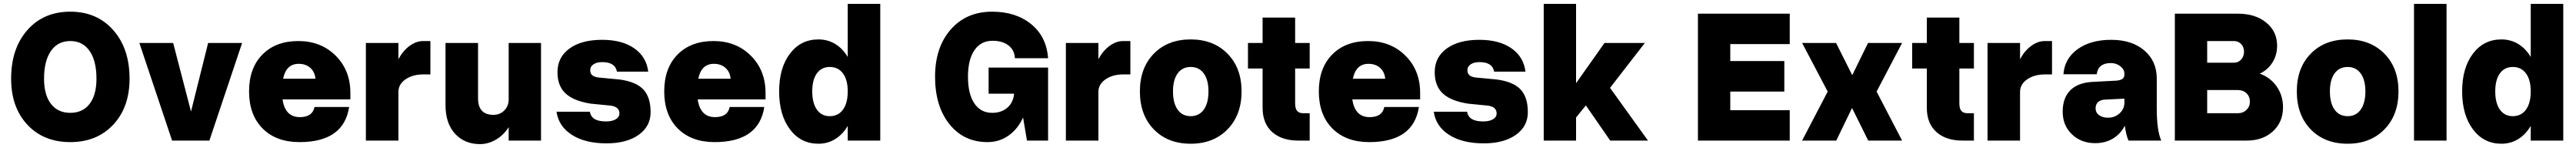

<svg xmlns="http://www.w3.org/2000/svg" viewBox="-20 -720 13221 758"><path d="M37.1 -316.9Q37.1 -471.7 120.4 -565.9Q203.6 -660.2 340.8 -660.2Q477.5 -660.2 561.3 -565.7Q645 -471.2 645 -316.9Q645 -170.9 561.3 -81.5Q477.5 7.8 340.8 7.8Q203.6 7.8 120.4 -81.3Q37.1 -170.4 37.1 -316.9ZM475.1 -316.9Q475.1 -408.2 439.9 -459Q404.8 -509.8 340.8 -509.8Q276.9 -509.8 241.5 -459Q206.1 -408.2 206.1 -316.9Q206.1 -233.9 241.5 -188Q276.9 -142.1 340.8 -142.1Q404.8 -142.1 439.9 -188Q475.1 -233.9 475.1 -316.9Z M695.3 -500H868.7L960.4 -148.9L1048.3 -500H1222.7L1054.7 0H863.3Z M1258.3 -252Q1258.3 -371.1 1326.7 -440.4Q1395 -509.8 1511.2 -509.8Q1627.4 -509.8 1702.9 -434.8Q1778.3 -359.9 1778.3 -244.1V-210.9H1430.2Q1443.4 -120.1 1519 -120.1Q1584 -120.1 1594.2 -171.9H1772Q1744.1 7.8 1517.1 7.8Q1397.5 7.8 1327.9 -62Q1258.3 -131.8 1258.3 -252ZM1513.2 -393.1Q1448.7 -393.1 1433.1 -316.9H1599.1Q1595.7 -352.1 1572.5 -372.6Q1549.3 -393.1 1513.2 -393.1Z M1857.9 -500H2024.9V-417Q2048.8 -460.9 2082.8 -485.4Q2116.7 -509.8 2151.9 -509.8H2189V-338.9H2152.8Q2098.1 -338.9 2061.5 -313.7Q2024.9 -288.6 2024.9 -249V0H1857.9Z M2433.6 -216.8Q2433.6 -131.8 2512.7 -131.8Q2545.9 -131.8 2568.4 -154.3Q2590.8 -176.8 2590.8 -210.9V-500H2756.8V0H2590.8V-68.8Q2564.5 -27.3 2524.9 -4.6Q2485.4 18.1 2443.8 18.1Q2364.7 18.1 2315.7 -34.9Q2266.6 -87.9 2266.6 -182.1V-500H2433.6Z M3113.3 -179.2 3013.2 -189Q2924.8 -202.6 2883.1 -241.2Q2841.3 -279.8 2841.3 -350.1Q2841.3 -426.8 2902.8 -471.4Q2964.4 -516.1 3070.3 -516.1Q3172.4 -516.1 3235.1 -472.7Q3297.9 -429.2 3307.1 -353H3146.5Q3137.7 -401.9 3071.3 -401.9Q3043 -401.9 3026.1 -390.6Q3009.3 -379.4 3009.3 -360.8Q3009.3 -343.8 3019.3 -335Q3029.3 -326.2 3050.3 -323.2L3158.2 -313Q3243.2 -302.2 3281.2 -262.7Q3319.3 -223.1 3319.3 -145Q3319.3 -72.8 3257.8 -29.3Q3196.3 14.2 3093.3 14.2Q2983.4 14.2 2915.3 -29.3Q2847.2 -72.8 2836.4 -147.9H3007.3Q3012.2 -122.1 3032.5 -110.1Q3052.7 -98.1 3090.3 -98.1Q3121.6 -98.1 3140.4 -109.1Q3159.2 -120.1 3159.2 -139.2Q3159.2 -173.3 3113.3 -179.2Z M3389.2 -252Q3389.2 -371.1 3457.5 -440.4Q3525.9 -509.8 3642.1 -509.8Q3758.3 -509.8 3833.7 -434.8Q3909.2 -359.9 3909.2 -244.1V-210.9H3561Q3574.2 -120.1 3649.9 -120.1Q3714.8 -120.1 3725.1 -171.9H3902.8Q3875 7.8 3647.9 7.8Q3528.3 7.8 3458.7 -62Q3389.2 -131.8 3389.2 -252ZM3644 -393.1Q3579.6 -393.1 3564 -316.9H3730Q3726.6 -352.1 3703.4 -372.6Q3680.2 -393.1 3644 -393.1Z M4498 -700.2V0H4331.1V-75.2Q4305.2 -31.2 4266.6 -7.6Q4228 16.1 4180.7 16.1Q4089.8 16.1 4034.4 -57.6Q3979 -131.3 3979 -252Q3979 -372.1 4034.4 -445.1Q4089.8 -518.1 4180.7 -518.1Q4228 -518.1 4266.6 -494.9Q4305.2 -471.7 4331.1 -428.2V-700.2ZM4148.9 -252Q4148.9 -191.9 4172.9 -158.4Q4196.8 -125 4238.8 -125Q4282.2 -125 4306.6 -158.4Q4331.1 -191.9 4331.1 -252Q4331.1 -311 4306.6 -344Q4282.2 -377 4238.8 -377Q4196.3 -377 4172.6 -344Q4148.9 -311 4148.9 -252Z M4779.3 -327.1Q4779.3 -477.5 4859.6 -568.8Q4939.9 -660.2 5072.3 -660.2Q5193.8 -660.2 5272.5 -596.4Q5351.1 -532.7 5359.4 -421.9H5189Q5187.5 -462.9 5156.5 -487.1Q5125.5 -511.2 5074.2 -511.2Q5014.6 -511.2 4981.4 -462.9Q4948.2 -414.6 4948.2 -327.1Q4948.2 -238.8 4981 -190.4Q5013.7 -142.1 5072.3 -142.1Q5120.1 -142.1 5150.4 -168.5Q5180.7 -194.8 5185.1 -240.2H5054.2V-374H5359.4V0H5251L5231 -118.2Q5204.1 -59.1 5156.5 -25.6Q5108.9 7.8 5048.3 7.8Q4926.8 7.8 4853 -84.2Q4779.3 -176.3 4779.3 -327.1Z M5450.7 -500H5617.7V-417Q5641.6 -460.9 5675.5 -485.4Q5709.5 -509.8 5744.6 -509.8H5781.7V-338.9H5745.6Q5690.9 -338.9 5654.3 -313.7Q5617.7 -288.6 5617.7 -249V0H5450.7Z M5830.6 -252Q5830.6 -372.1 5902.1 -445.1Q5973.6 -518.1 6091.3 -518.1Q6208.5 -518.1 6280.5 -444.8Q6352.5 -371.6 6352.5 -252Q6352.5 -131.3 6280.5 -57.6Q6208.5 16.1 6091.3 16.1Q5973.6 16.1 5902.1 -57.4Q5830.6 -130.9 5830.6 -252ZM6182.6 -252Q6182.6 -311 6158.4 -344Q6134.3 -377 6091.3 -377Q6048.3 -377 6024.4 -344Q6000.5 -311 6000.5 -252Q6000.5 -191.9 6024.4 -158.4Q6048.3 -125 6091.3 -125Q6134.3 -125 6158.4 -158.4Q6182.6 -191.9 6182.6 -252Z M6702.1 -140.1V0H6643.6Q6558.6 0 6509.5 -43.9Q6460.4 -87.9 6460.4 -168V-369.1H6385.3V-500H6460.4V-629.9H6627.4V-500H6702.1V-369.1H6627.4V-190.9Q6627.4 -163.6 6637.7 -151.9Q6647.9 -140.1 6669.4 -140.1Z M6749 -252Q6749 -371.1 6817.4 -440.4Q6885.7 -509.8 7002 -509.8Q7118.2 -509.8 7193.6 -434.8Q7269 -359.9 7269 -244.1V-210.9H6920.9Q6934.1 -120.1 7009.8 -120.1Q7074.7 -120.1 7085 -171.9H7262.7Q7234.9 7.8 7007.8 7.8Q6888.2 7.8 6818.6 -62Q6749 -131.8 6749 -252ZM7003.9 -393.1Q6939.5 -393.1 6923.8 -316.9H7089.8Q7086.4 -352.1 7063.2 -372.6Q7040 -393.1 7003.9 -393.1Z M7615.7 -179.2 7515.6 -189Q7427.2 -202.6 7385.5 -241.2Q7343.8 -279.8 7343.8 -350.1Q7343.8 -426.8 7405.3 -471.4Q7466.8 -516.1 7572.8 -516.1Q7674.8 -516.1 7737.5 -472.7Q7800.3 -429.2 7809.6 -353H7648.9Q7640.1 -401.9 7573.7 -401.9Q7545.4 -401.9 7528.6 -390.6Q7511.7 -379.4 7511.7 -360.8Q7511.7 -343.8 7521.7 -335Q7531.7 -326.2 7552.7 -323.2L7660.6 -313Q7745.6 -302.2 7783.7 -262.7Q7821.8 -223.1 7821.8 -145Q7821.8 -72.8 7760.3 -29.3Q7698.7 14.2 7595.7 14.2Q7485.8 14.2 7417.7 -29.3Q7349.6 -72.8 7338.9 -147.9H7509.8Q7514.6 -122.1 7534.9 -110.1Q7555.2 -98.1 7592.8 -98.1Q7624 -98.1 7642.8 -109.1Q7661.6 -120.1 7661.6 -139.2Q7661.6 -173.3 7615.7 -179.2Z M8215.3 -500H8422.4L8243.7 -270L8438.5 0H8244.6L8119.6 -180.2L8069.3 -118.2V0H7903.3V-700.2H8069.3V-293.9Z M9166 -649.9V-494.1H8860.8V-407.2H9138.2V-251H8860.8V-155.8H9166V0H8694.8V-649.9Z M9229.5 -500H9403.8L9486.8 -335L9567.9 -500H9742.7L9611.8 -251L9742.7 0H9568.8L9485.8 -167L9404.8 0H9229.5L9360.8 -251Z M10111.3 -140.1V0H10052.7Q9967.8 0 9918.7 -43.9Q9869.6 -87.9 9869.6 -168V-369.1H9794.4V-500H9869.6V-629.9H10036.6V-500H10111.3V-369.1H10036.6V-190.9Q10036.6 -163.6 10046.9 -151.9Q10057.1 -140.1 10078.6 -140.1Z M10181.2 -500H10348.1V-417Q10372.1 -460.9 10406 -485.4Q10439.9 -509.8 10475.1 -509.8H10512.2V-338.9H10476.1Q10421.4 -338.9 10384.8 -313.7Q10348.1 -288.6 10348.1 -249V0H10181.2Z M11049.8 -163.1Q11049.8 -52.2 11072.8 0H10904.8Q10892.6 -26.9 10885.7 -76.2Q10863.8 -33.7 10824.7 -10.3Q10785.6 13.2 10733.9 13.2Q10661.6 13.2 10614.3 -32.2Q10566.9 -77.6 10566.9 -147.9Q10566.9 -219.2 10606.7 -258.3Q10646.5 -297.4 10723.6 -300.8L10844.7 -307.1Q10865.7 -309.6 10874.8 -316.9Q10883.8 -324.2 10883.8 -339.8V-341.8Q10883.8 -364.3 10863 -380.6Q10842.3 -397 10814 -397Q10749 -397 10741.7 -339.8H10570.8Q10576.7 -419.9 10643.3 -468Q10710 -516.1 10815.9 -516.1Q10921.9 -516.1 10985.8 -461.7Q11049.8 -407.2 11049.8 -317.9ZM10735.8 -165Q10735.8 -143.6 10753.4 -130.4Q10771 -117.2 10799.8 -117.2Q10834.5 -117.2 10859.1 -139.6Q10883.8 -162.1 10883.8 -194.8V-214.8L10786.6 -210Q10762.2 -209.5 10749 -197.5Q10735.8 -185.5 10735.8 -165Z M11466.8 -649.9Q11556.2 -649.9 11611.8 -604.2Q11667.5 -558.6 11667.5 -485.8Q11667.5 -438.5 11643.8 -400.4Q11620.1 -362.3 11578.6 -342.8Q11633.8 -322.8 11665.8 -276.4Q11697.8 -230 11697.8 -170.9Q11697.8 -94.7 11646 -47.4Q11594.2 0 11511.7 0H11142.6V-649.9ZM11445.8 -509.8H11308.6V-398.9H11445.8Q11468.3 -398.9 11482.9 -415Q11497.6 -431.2 11497.6 -456.1Q11497.6 -479 11482.9 -494.4Q11468.3 -509.8 11445.8 -509.8ZM11465.8 -258.8H11308.6V-140.1H11465.8Q11492.7 -140.1 11510.3 -157.2Q11527.8 -174.3 11527.8 -199.2Q11527.8 -225.6 11510.5 -242.2Q11493.2 -258.8 11465.8 -258.8Z M11768.6 -252Q11768.6 -372.1 11840.1 -445.1Q11911.6 -518.1 12029.3 -518.1Q12146.5 -518.1 12218.5 -444.8Q12290.5 -371.6 12290.5 -252Q12290.5 -131.3 12218.5 -57.6Q12146.5 16.1 12029.3 16.1Q11911.6 16.1 11840.1 -57.4Q11768.6 -130.9 11768.6 -252ZM12120.6 -252Q12120.6 -311 12096.4 -344Q12072.3 -377 12029.3 -377Q11986.3 -377 11962.4 -344Q11938.5 -311 11938.5 -252Q11938.5 -191.9 11962.4 -158.4Q11986.3 -125 12029.3 -125Q12072.3 -125 12096.4 -158.4Q12120.6 -191.9 12120.6 -252Z M12370.1 -700.2H12537.1V0H12370.1Z M13136.2 -700.2V0H12969.2V-75.2Q12943.4 -31.2 12904.8 -7.6Q12866.2 16.1 12818.8 16.1Q12728 16.1 12672.6 -57.6Q12617.2 -131.3 12617.2 -252Q12617.2 -372.1 12672.6 -445.1Q12728 -518.1 12818.8 -518.1Q12866.2 -518.1 12904.8 -494.9Q12943.4 -471.7 12969.2 -428.2V-700.2ZM12787.1 -252Q12787.1 -191.9 12811 -158.4Q12835 -125 12877 -125Q12920.4 -125 12944.8 -158.4Q12969.2 -191.9 12969.2 -252Q12969.2 -311 12944.8 -344Q12920.4 -377 12877 -377Q12834.5 -377 12810.8 -344Q12787.1 -311 12787.1 -252Z"/></svg>

Font: Overused Grotesk ExtraBold
Style: Regular
Weight: 800
Version: Version 0.002